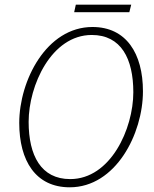

<svg xmlns="http://www.w3.org/2000/svg" viewBox="-20 -786 657 818"><path d="M277 12C473 12 589 -216 589 -397C589 -558 518 -671 374 -671C178 -671 62 -443 62 -262C62 -101 132 12 277 12ZM279 -23C155 -23 102 -123 102 -267C102 -422 199 -637 371 -637C496 -637 548 -536 548 -393C548 -237 451 -23 279 -23ZM296 -734H531L539 -766H303Z"/></svg>

Font: Source Sans Pro Light
Style: Italic
Weight: 300
Italic angle: -11°
Designer: Paul D. Hunt
Foundry: Adobe Systems Incorporated
Version: Version 3.006;hotconv 1.0.111;makeotfexe 2.5.65597